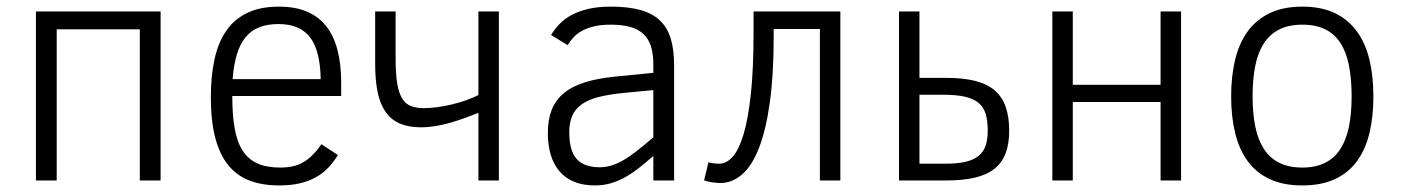

<svg xmlns="http://www.w3.org/2000/svg" viewBox="-20 -547 4246 582"><path d="M403.8 0V-458H151.9V0H88.9V-512.2H466.8V0Z M684.1 -255.9Q684.1 -199.7 691.2 -158.7Q698.2 -117.7 715.1 -91.1Q731.9 -64.5 759.8 -51.8Q787.6 -39.1 829.1 -39.1Q849.6 -39.1 866.7 -42.7Q883.8 -46.4 898.7 -54.9Q913.6 -63.5 927.2 -76.9Q940.9 -90.3 954.1 -109.9L1004.4 -77.1Q990.7 -55.2 974.4 -38.1Q958 -21 936.8 -9.3Q915.5 2.4 888.4 8.8Q861.3 15.1 826.2 15.1Q775.4 15.1 736.8 0.5Q698.2 -14.2 672.1 -46.1Q646 -78.1 632.6 -128.9Q619.1 -179.7 619.1 -252Q619.1 -316.9 630.4 -367.9Q641.6 -418.9 666.3 -454.3Q690.9 -489.7 730.2 -508.3Q769.5 -526.9 826.2 -526.9Q876 -526.9 911.6 -511.2Q947.3 -495.6 970 -466.1Q992.7 -436.5 1003.4 -393.8Q1014.2 -351.1 1014.2 -296.9V-255.9ZM952.1 -307.1Q950.7 -393.6 919.9 -433.8Q889.2 -474.1 824.2 -474.1Q790.5 -474.1 765.9 -464.4Q741.2 -454.6 724.4 -434.1Q707.5 -413.6 698 -382.1Q688.5 -350.6 685.1 -307.1Z M1117.2 -512.2H1179.2V-371.1Q1179.2 -324.7 1183.8 -295.4Q1188.5 -266.1 1198.7 -249Q1209 -231.9 1225.3 -225.6Q1241.7 -219.2 1265.1 -219.2Q1284.2 -219.2 1305.7 -222.2Q1327.1 -225.1 1348.9 -230.2Q1370.6 -235.4 1391.6 -242.7Q1412.6 -250 1430.2 -258.8V-512.2H1492.2V0H1430.2V-205.1Q1410.2 -196.8 1388.4 -189Q1366.7 -181.2 1344.5 -174.8Q1322.3 -168.5 1299.8 -164.8Q1277.3 -161.1 1256.3 -161.1Q1218.8 -161.1 1192.4 -172.4Q1166 -183.6 1149.2 -207.3Q1132.3 -231 1124.8 -267.1Q1117.2 -303.2 1117.2 -353Z M1960.4 0V-74.2Q1938.5 -55.2 1918 -38.8Q1897.5 -22.5 1876.2 -10.5Q1855 1.5 1832.3 8.3Q1809.6 15.1 1783.7 15.1Q1747.6 15.1 1720.7 4.2Q1693.8 -6.8 1676 -27.6Q1658.2 -48.3 1649.4 -77.9Q1640.6 -107.4 1640.6 -144Q1640.6 -184.1 1652.3 -213.9Q1664.1 -243.7 1689 -264.4Q1713.9 -285.2 1752.7 -297.4Q1791.5 -309.6 1845.7 -314.9L1960.4 -326.2V-352.1Q1960.4 -384.3 1953.1 -407Q1945.8 -429.7 1929.9 -444.3Q1914.1 -459 1889.4 -465.6Q1864.7 -472.2 1830.6 -472.2Q1801.8 -472.2 1780.5 -467Q1759.3 -461.9 1743.9 -453.4Q1728.5 -444.8 1718.3 -433.6Q1708 -422.4 1700.7 -410.2L1650.4 -440.9Q1661.1 -458.5 1676 -474.1Q1690.9 -489.7 1712.6 -501.5Q1734.4 -513.2 1763.4 -520Q1792.5 -526.9 1831.5 -526.9Q1883.3 -526.9 1919.7 -517.1Q1956.1 -507.3 1979.2 -486.1Q2002.4 -464.8 2012.9 -430.9Q2023.4 -397 2023.4 -348.1V0ZM1960.4 -273.9 1868.7 -265.1Q1824.7 -260.7 1793.7 -252.7Q1762.7 -244.6 1743.2 -230.7Q1723.6 -216.8 1714.6 -196Q1705.6 -175.3 1705.6 -146Q1705.6 -90.3 1728 -65.2Q1750.5 -40 1798.3 -40Q1816.4 -40 1833.7 -45.4Q1851.1 -50.8 1870.1 -61.8Q1889.2 -72.8 1911.1 -90.1Q1933.1 -107.4 1960.4 -130.9Z M2325.2 -459V-434.1Q2325.2 -320.8 2313.7 -237.5Q2302.2 -154.3 2281.2 -99.9Q2260.3 -45.4 2230 -18.8Q2199.7 7.8 2162.6 7.8Q2157.2 7.8 2150.6 7.1Q2144 6.3 2137.5 5.4Q2130.9 4.4 2124.8 2.9Q2118.7 1.5 2114.3 0L2127.4 -55.2Q2134.8 -52.7 2143.8 -51.8Q2152.8 -50.8 2160.2 -50.8Q2182.1 -50.8 2200.9 -71.8Q2219.7 -92.8 2233.9 -139.9Q2248 -187 2256.1 -262.7Q2264.2 -338.4 2264.2 -448.2V-512.2H2527.3V0H2465.3V-459Z M2767.1 -311H2848.1Q2897.9 -311 2934.1 -302.2Q2970.2 -293.5 2993.7 -274.2Q3017.1 -254.9 3028.1 -224.1Q3039.1 -193.4 3039.1 -149.9Q3039.1 -110.4 3028.1 -81.8Q3017.1 -53.2 2994.1 -35.2Q2971.2 -17.1 2935.1 -8.5Q2898.9 0 2849.1 0H2705.1V-512.2H2767.1ZM2974.1 -150.9Q2974.1 -180.7 2967.8 -201.7Q2961.4 -222.7 2946 -235.4Q2930.7 -248 2904.8 -253.9Q2878.9 -259.8 2839.4 -259.8H2767.1V-50.8H2846.2Q2882.8 -50.8 2907.2 -56.6Q2931.6 -62.5 2946.5 -74.7Q2961.4 -86.9 2967.8 -105.7Q2974.1 -124.5 2974.1 -150.9Z M3560.1 0H3498V-237.8H3231.9V0H3169.9V-512.2H3231.9V-290H3498V-512.2H3560.1Z M4143.1 -254.9Q4143.1 -193.8 4131.3 -144.3Q4119.6 -94.7 4093.8 -59.1Q4067.9 -23.4 4026.9 -4.2Q3985.8 15.1 3927.7 15.1Q3869.6 15.1 3828.6 -4.2Q3787.6 -23.4 3761.7 -59.1Q3735.8 -94.7 3723.9 -144.3Q3711.9 -193.8 3711.9 -254.9Q3711.9 -314.5 3723.6 -364.5Q3735.4 -414.6 3761.2 -450.7Q3787.1 -486.8 3828.1 -506.8Q3869.1 -526.9 3927.7 -526.9Q3984.9 -526.9 4025.6 -507.6Q4066.4 -488.3 4092.5 -452.6Q4118.7 -417 4130.9 -366.9Q4143.1 -316.9 4143.1 -254.9ZM4077.1 -254.9Q4077.1 -306.6 4069.3 -347.2Q4061.5 -387.7 4043.9 -415.5Q4026.4 -443.4 3997.8 -457.8Q3969.2 -472.2 3927.7 -472.2Q3885.7 -472.2 3856.9 -457.3Q3828.1 -442.4 3810.3 -414.3Q3792.5 -386.2 3784.7 -345.9Q3776.9 -305.7 3776.9 -254.9Q3776.9 -204.1 3784.9 -164.1Q3793 -124 3810.8 -96.2Q3828.6 -68.4 3857.4 -53.7Q3886.2 -39.1 3927.7 -39.1Q3968.3 -39.1 3996.8 -53.5Q4025.4 -67.9 4043.2 -95.7Q4061 -123.5 4069.1 -163.6Q4077.1 -203.6 4077.1 -254.9Z"/></svg>

Font: Clear Sans Light
Style: Regular
Weight: 300
Foundry: Intel Corporation
Version: Version 1.00